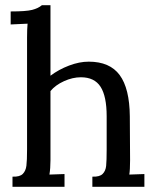

<svg xmlns="http://www.w3.org/2000/svg" viewBox="-20 -712 600 738"><path d="M535 6H335V-33H336Q363 -32 374.5 -43.5Q386 -55 388 -74.5Q390 -94 390 -138V-265Q390 -342 366.5 -378.5Q343 -415 291 -415Q259 -415 226 -400Q193 -385 174 -362V-96Q174 -65 170 -41L228 -43V6H28V-33H29Q56 -32 67.5 -43.5Q79 -55 81.5 -75Q84 -95 84 -138V-568Q84 -600 86 -621L21 -618V-668H22Q80 -668 103.5 -674Q127 -680 141 -692H174V-421Q206 -445 245.5 -460Q285 -475 321 -475Q402 -475 440 -423.5Q478 -372 479 -265L480 -96Q480 -59 477 -41L535 -43Z"/></svg>

Font: Sumana
Style: Regular
Weight: 400
Designer: Cyreal, Alexei Vanyashin (Devanagari), Olga Karpushina (Latin)
Foundry: Cyreal
Version: Version 1.015;PS 001.015;hotconv 1.0.70;makeotf.lib2.5.58329